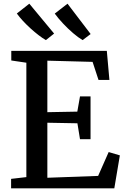

<svg xmlns="http://www.w3.org/2000/svg" viewBox="-20 -1018 677 1038"><path d="M122.5 -60.5V-679L41 -691V-743H557.5L571.5 -586H512.5L480.5 -683.5L236 -690V-411.5L398 -414.5L412.5 -497H469.5V-265.5H412.5L398.5 -351.5L236 -354.5V-57L510.5 -67L567.5 -196L628 -178L598 0H40V-51ZM227.5 -801.5Q210 -811.5 188.8 -827.8Q167.5 -844 145.5 -864Q123.5 -884 104.2 -904.8Q85 -925.5 71 -945L138.5 -998L272.5 -836.5L228.5 -801.5ZM426 -801.5Q403 -815 375 -839Q347 -863 320.8 -891Q294.5 -919 276 -944.5L345 -998L470 -834L427 -801.5Z"/></svg>

Font: Merriweather Medium
Style: Regular
Weight: 500
Version: Version 2.100